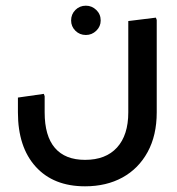

<svg xmlns="http://www.w3.org/2000/svg" viewBox="-20 -424 624 675"><path d="M279 231Q168 231 105.5 162Q43 93 43 -29H137Q137 54 173 96Q209 138 279 138Q352 138 391.5 94.5Q431 51 431 -29H531Q531 52 499 110.5Q467 169 410.5 200Q354 231 279 231ZM43 -29V-81L134 -94L137 -86V-29ZM431 -29V-350L528 -362L531 -354V-29ZM282 -301Q260 -301 245 -316Q230 -331 230 -352Q230 -374 245 -389Q260 -404 282 -404Q303 -404 318.5 -389Q334 -374 334 -352Q334 -331 318.5 -316Q303 -301 282 -301Z"/></svg>

Font: Fustat SemiBold
Style: Regular
Weight: 600
Designer: Mohamed Gaber, Khaled Hosny, Laura Garcia Mut
Foundry: Kief Type Foundry, Alif Type Foundry, Hard Type Foundry
Version: Version 1.007